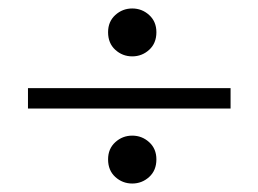

<svg xmlns="http://www.w3.org/2000/svg" viewBox="-20 -563 609 453"><path d="M46 -307V-355H524V-307ZM292 -130Q269 -130 252 -145.5Q235 -161 235 -187Q235 -212 252 -227.5Q269 -243 292 -243Q315 -243 332 -227.5Q349 -212 349 -187Q349 -161 332 -145.5Q315 -130 292 -130ZM292 -430Q269 -430 252 -445.5Q235 -461 235 -487Q235 -512 252 -527.5Q269 -543 292 -543Q315 -543 332 -527.5Q349 -512 349 -487Q349 -461 332 -445.5Q315 -430 292 -430Z"/></svg>

Font: Hedvig Letters Serif 18pt
Style: Regular
Weight: 400
Designer: Alexander Örn & Tor Weibull
Foundry: Kanon Foundry
Version: Version 1.000